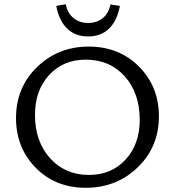

<svg xmlns="http://www.w3.org/2000/svg" viewBox="-20 -885 829 911"><path d="M549 -857 504 -864Q496 -822 467.5 -799Q439 -776 398 -776Q357 -776 328.5 -799.5Q300 -823 292 -865L247 -857Q260 -787 298.5 -749.5Q337 -712 398 -712Q459 -712 497.5 -749.5Q536 -787 549 -857ZM387 6Q243 6 149.5 -89Q56 -184 56 -325Q56 -470 156 -567Q256 -664 401 -664Q545 -664 639.5 -569Q734 -474 734 -333Q734 -188 633.5 -91Q533 6 387 6ZM402 -55Q509 -55 576 -128Q643 -201 643 -316Q643 -443 572 -522.5Q501 -602 387 -602Q280 -602 213 -529Q146 -456 146 -340Q146 -214 217.5 -134.5Q289 -55 402 -55Z"/></svg>

Font: EauTest Medium
Style: Regular
Weight: 500
Designer: Christian Thalmann (Catharsis Fonts)
Version: Version 0.001;PS 000.001;hotconv 1.0.88;makeotf.lib2.5.64775